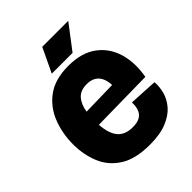

<svg xmlns="http://www.w3.org/2000/svg" viewBox="-201 -812 940 940"><g transform="rotate(-45 268.5 -342.0)"><path d="M287 14Q188 14 130 -23Q72 -60 47 -121Q22 -182 22 -253Q22 -329 48 -395Q74 -461 130 -501.5Q186 -542 277 -542Q368 -542 424 -501Q480 -460 500.5 -391Q521 -322 506 -237L179 -232Q184 -166 210.5 -136Q237 -106 288 -106Q335 -106 354 -129.5Q373 -153 371 -195L519 -187Q522 -154 512.5 -119Q503 -84 477 -54Q451 -24 404.5 -5Q358 14 287 14ZM277 -415Q234 -415 211.5 -389.5Q189 -364 182 -320L363 -324Q358 -415 277 -415ZM337 -572H193L253 -698H433Z"/></g></svg>

Font: Bricolage Grotesque 48pt ExtraBold
Style: Regular
Weight: 800
Designer: Mathieu Triay
Foundry: Atelier Triay
Version: Version 1.000; ttfautohint (v1.8.4.7-5d5b);gftools[0.9.32]